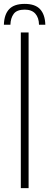

<svg xmlns="http://www.w3.org/2000/svg" viewBox="-37 -967 253 987"><path d="M70 0V-800H110V0ZM90 -947Q144 -947 169.2 -919.5Q194.5 -892 196 -840H163.5Q163 -876 144.5 -896.8Q126 -917.5 90 -917.5Q49.5 -917.5 33.5 -895.8Q17.5 -874 16.5 -840H-17Q-15.5 -892.5 10 -919.8Q35.5 -947 90 -947Z"/></svg>

Font: Big Shoulders Text SC Thin
Style: Regular
Weight: 100
Designer: Patric King
Foundry: XO Type Co
Version: Version 2.002